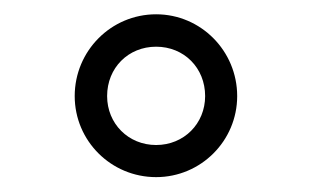

<svg xmlns="http://www.w3.org/2000/svg" viewBox="-20 -636 433 266"><path d="M196.3 -390.6C258.3 -390.6 308.6 -440.9 308.6 -502.9C308.6 -565.4 258.3 -616.2 196.3 -616.2C133.8 -616.2 83.5 -565.4 83.5 -502.9C83.5 -440.9 133.8 -390.6 196.3 -390.6ZM196.3 -435.1C157.7 -435.1 128.4 -464.8 128.4 -502.9C128.4 -542 157.7 -571.3 196.3 -571.3C234.9 -571.3 264.2 -542 264.2 -502.9C264.2 -464.8 234.9 -435.1 196.3 -435.1Z"/></svg>

Font: Now Medium
Style: Regular
Weight: 500
Designer: Alfredo Marco Pradil
Foundry: Alfredo Marco Pradil
Version: Version 1.200;hotconv 1.0.109;makeotfexe 2.5.65596